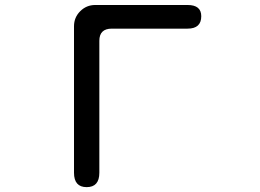

<svg xmlns="http://www.w3.org/2000/svg" viewBox="-20 -728 1040 769"><path d="M361.3 -708H731.4Q786.1 -708 786.1 -663.1Q786.1 -613.3 731.4 -613.3H427.7Q377.9 -613.3 377.9 -564.5V-36.1Q377.9 21.5 327.1 21.5Q276.4 21.5 276.4 -36.1V-623Q276.4 -658.2 301.3 -683.1Q326.2 -708 361.3 -708Z"/></svg>

Font: KTXP_ComRound
Style: Medium
Weight: 500
Version: Version 1.01;May 16, 2022;FontCreator 13.0.0.2683 64-bit